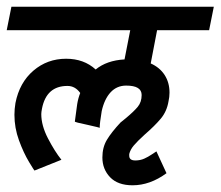

<svg xmlns="http://www.w3.org/2000/svg" viewBox="-44 -486 657 572"><path d="M405 -297Q432 -285 446.5 -262.5Q461 -240 461 -210Q461 -197 458 -184Q453 -154 435 -132.5Q417 -111 387 -85Q365 -65 354.5 -52.5Q344 -40 341 -27V-22Q341 -8 359 -8Q374 -8 386 -13.5Q398 -19 407.5 -25.5Q417 -32 422 -35L452 30Q403 66 351 66Q307 66 284 42Q261 18 261 -17Q261 -47 274.5 -69.5Q288 -92 315 -121Q316 -122 331 -134Q355 -154 366.5 -168Q378 -182 378 -203Q378 -231 332 -231Q304 -231 285.5 -211Q267 -191 259 -155Q253 -119 253 -105Q253 -106 217 -114Q178 -122 179 -124L186 -176Q189 -194 195 -209Q180 -230 157 -230Q94 -230 81 -162Q79 -152 79 -146Q79 -112 99 -73.5Q119 -35 139 -10L59 22Q59 24 42.5 -3.5Q26 -31 12.5 -68Q-1 -105 -1 -144Q-1 -161 2 -179Q14 -240 55.5 -275.5Q97 -311 153 -311Q206 -311 241 -279Q274 -306 327 -309L344 -396H-24L-10 -466H593L579 -396H424Z"/></svg>

Font: Cambay Devanagari
Style: Bold Italic
Weight: 700
Designer: Pooja Saxena
Foundry: Pooja Saxena
Version: Version 1.005;PS 001.005;hotconv 1.0.70;makeotf.lib2.5.58329